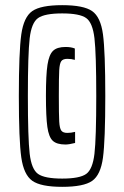

<svg xmlns="http://www.w3.org/2000/svg" viewBox="-20 -716 482 744"><path d="M53 -344Q53 -515 62.5 -582.5Q72 -650 105 -673Q138 -696 221 -696Q304 -696 337 -673Q370 -650 379 -583Q388 -516 388 -344Q388 -172 379 -105Q370 -38 337 -15Q304 8 221 8Q138 8 105 -15.5Q72 -39 62.5 -106Q53 -173 53 -344ZM353 -344Q353 -508 346 -568Q339 -628 314 -646Q289 -664 221 -664Q153 -664 127.5 -646Q102 -628 95 -567.5Q88 -507 88 -344Q88 -181 95 -120.5Q102 -60 127.5 -42Q153 -24 221 -24Q289 -24 314 -42Q339 -60 346 -120Q353 -180 353 -344ZM158 -345Q158 -426 164 -465Q170 -504 185.5 -519Q201 -534 234 -534Q256 -534 270 -528V-484Q257 -488 241 -488Q224 -488 217.5 -479Q211 -470 209.5 -444Q208 -418 208 -345Q208 -271 209.5 -245Q211 -219 217.5 -210Q224 -201 241 -201Q255 -201 271 -205V-162Q247 -156 234 -156Q200 -156 184.5 -170.5Q169 -185 163.5 -224Q158 -263 158 -345Z"/></svg>

Font: Saira Ultra Condensed Medium
Style: Regular
Weight: 500
Width: 1
Designer: Hector Gatti with collaboration of the Omnibus-Type team
Foundry: Omnibus-Type
Version: Version 1.001; ttfautohint (v1.8)